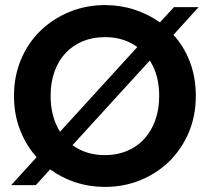

<svg xmlns="http://www.w3.org/2000/svg" viewBox="-20 -728 825 755"><path d="M750 -351Q750 -272 722 -206.5Q694 -141 645.5 -93.5Q597 -46 532 -19.5Q467 7 393 7Q332 7 277 -11Q222 -29 177 -62L121 0H24L124 -110Q82 -157 58.5 -218Q35 -279 35 -351Q35 -429 63 -495Q91 -561 140 -608Q189 -655 254 -681.5Q319 -708 393 -708Q454 -708 509 -690Q564 -672 609 -640L664 -700H761L662 -591Q704 -545 727 -484Q750 -423 750 -351ZM179 -351Q179 -269 216 -210L520 -543Q467 -582 393 -582Q345 -582 306 -566Q267 -550 238.5 -520Q210 -490 194.5 -447Q179 -404 179 -351ZM393 -118Q440 -118 479.5 -134.5Q519 -151 547 -181.5Q575 -212 590.5 -255Q606 -298 606 -351Q606 -433 569 -490L265 -157Q291 -138 323 -128Q355 -118 393 -118Z"/></svg>

Font: Poppins SemiBold
Style: Regular
Weight: 600
Designer: Ninad Kale (Devanagari), Jonny Pinhorn (Latin)
Foundry: Indian Type Foundry
Version: Version 3.002 2017